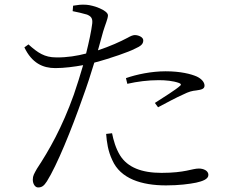

<svg xmlns="http://www.w3.org/2000/svg" viewBox="-20 -795 1040 843"><path d="M539 -427C583 -437 630 -443 677 -443C707 -443 740 -440 765 -431C774 -428 778 -423 769 -417C756 -404 696 -366 660 -343L674 -324C708 -342 756 -368 784 -380C810 -393 823 -396 842 -398C861 -401 878 -403 878 -419C878 -434 865 -449 844 -459C819 -470 773 -482 707 -482C644 -482 579 -468 533 -452ZM472 -210C478 -180 488 -144 507 -113C540 -60 602 -36 689 -36C793 -36 823 -55 853 -55C873 -55 895 -46 895 -27C895 -8 868 1 841 7C811 13 766 19 709 19C602 19 509 -10 473 -92C454 -132 449 -170 446 -207ZM105 -600 87 -587C120 -518 168 -496 223 -496C262 -496 307 -502 345 -509C332 -465 318 -419 304 -379C253 -236 195 -134 142 -54C130 -32 124 -24 124 -6C124 12 134 28 147 28C164 28 173 21 186 1C230 -69 294 -226 343 -366C361 -415 379 -470 394 -520C467 -539 550 -569 570 -580C600 -593 609 -602 609 -618C609 -632 588 -641 572 -641C564 -641 554 -637 540 -629C508 -612 464 -592 410 -574L433 -657C442 -687 454 -713 454 -728C453 -750 390 -772 360 -774C336 -776 321 -773 301 -770L299 -746C319 -742 342 -737 362 -731C381 -723 387 -714 385 -692C381 -659 371 -612 358 -560C320 -550 274 -542 226 -543C176 -543 146 -563 105 -600Z"/></svg>

Font: Kiri Minchoo Light
Style: Regular
Weight: 300
Designer: Ryoko NISHIZUKA 西塚涼子 (kana & ideographs); Frank Grießhammer (Latin, Greek & Cyrillic);
akenotsuki.com/eyeben/fonts/ (U+
Foundry: Adobe
akenotsuki.com/eyeben/fonts/
Version: Version 4.002;hotconv 1.0.119;makeotfexe 2.5.65604